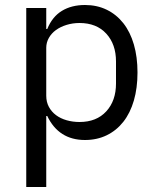

<svg xmlns="http://www.w3.org/2000/svg" viewBox="-20 -548 620 768"><path d="M85 -516H165V-432H169Q189 -481 227.5 -504.5Q266 -528 320 -528Q368 -528 407 -509Q446 -490 473.5 -455Q501 -420 515.5 -370Q530 -320 530 -258Q530 -196 515.5 -146Q501 -96 473.5 -61Q446 -26 407 -7Q368 12 320 12Q215 12 169 -84H165V200H85ZM298 -60Q366 -60 405 -102.5Q444 -145 444 -214V-302Q444 -371 405 -413.5Q366 -456 298 -456Q271 -456 246.5 -448.5Q222 -441 204 -428Q186 -415 175.5 -396.5Q165 -378 165 -357V-165Q165 -140 175.5 -120.5Q186 -101 204 -87.5Q222 -74 246.5 -67Q271 -60 298 -60Z"/></svg>

Font: IBM Plex Sans Arabic
Style: Regular
Weight: 400
Designer: Mike Abbink, Paul van der Laan, Pieter van Rosmalen, Wael Morcos, Khajak Apelian
Foundry: Bold Monday
Version: Version 1.005